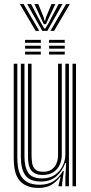

<svg xmlns="http://www.w3.org/2000/svg" viewBox="-20 -912 444 940"><path d="M169.8 8Q134.5 8 111.8 -2Q89 -12 75.9 -28.1Q62.8 -44.2 56.6 -63.9Q50.5 -83.5 48.9 -103Q47.2 -122.5 47.2 -139V-600H64.8V-142Q64.8 -122.8 67.4 -99.5Q70 -76.2 80.2 -55.4Q90.5 -34.5 112.9 -21Q135.2 -7.5 174.8 -7.5Q214 -7.5 241.6 -25Q269.2 -42.5 287.8 -75H292.5L284.2 -14.5V0H266.8V-5.8L277 -46.2H273.8Q255 -20 230 -6Q205 8 169.8 8ZM335 0V-600H352.2V0ZM189.2 -55.5Q163.5 -55.5 148.8 -64.4Q134 -73.2 127.2 -87.2Q120.5 -101.2 118.8 -117.4Q117 -133.5 117 -148.2V-600H134.5V-149.2Q134.5 -131 137.5 -112.9Q140.5 -94.8 152.5 -82.9Q164.5 -71 191.8 -71Q216 -71 232 -81.8Q248 -92.5 256.1 -110.9Q264.2 -129.2 264.2 -152.2V-600H282.5V-153.5Q282.5 -127 272 -104.6Q261.5 -82.2 240.8 -68.9Q220 -55.5 189.2 -55.5ZM179.5 -23.2Q126.2 -23.5 104.2 -53.8Q82.2 -84 82.2 -143V-600H99.8V-145Q99.8 -95 117.8 -66.8Q135.8 -38.5 185.5 -38.5Q223.5 -38.5 248.9 -56Q274.2 -73.5 287.1 -100.2Q300 -127 300 -155V-600H317.5V0H300V-42L303.8 -113.2H299.2Q284.8 -73.5 255 -48.1Q225.2 -22.8 179.5 -23.2ZM220.2 -702.5V-716.8H297V-702.5ZM102.8 -645V-659.2H179.8V-645ZM102.8 -673.8V-688H179.8V-673.8ZM102.8 -702.5V-716.8H179.8V-702.5ZM220.2 -645V-659.2H297V-645ZM220.2 -673.8V-688H297V-673.8ZM77.2 -892.2H95.5L172.2 -760.8H154.5ZM113 -892.2H132L182 -797.5L197 -772.5H202L217 -797.5L267 -892.2H286L211.8 -760.8H187.2ZM148.5 -892.2H167.2L194 -826.8L198 -810.8H201L205 -826.8L232.2 -892.2H251.2L215 -816L204.8 -793.8H194.5L184 -816ZM303.5 -892.2H322L244.8 -760.8H226.8Z"/></svg>

Font: Big Shoulders Inline Display Thin SemiBold
Style: Regular
Weight: 600
Version: Version 2.002